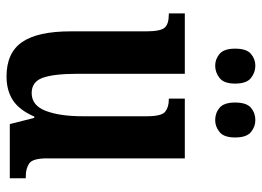

<svg xmlns="http://www.w3.org/2000/svg" viewBox="-127 -665 802 588"><g transform="rotate(90 274.0 -371.0)"><path d="M214 10Q142 10 109 -37.5Q76 -85 76 -187V-417Q76 -461 65 -474Q54 -487 24 -487H21V-536H206V-207Q206 -136 218 -101.5Q230 -67 265 -67Q303 -67 319.5 -110Q336 -153 336 -223V-420Q336 -465 322 -476Q308 -487 285 -487H282V-536H465V-114Q465 -70 480.5 -59.5Q496 -49 519 -49H526V0H360L341 -75H337Q317 -29 287 -9.5Q257 10 214 10ZM348 -629Q326 -629 310 -642.5Q294 -656 294 -690Q294 -725 310 -738.5Q326 -752 348 -752Q368 -752 384.5 -738.5Q401 -725 401 -690Q401 -656 384.5 -642.5Q368 -629 348 -629ZM181 -629Q161 -629 145 -642.5Q129 -656 129 -690Q129 -725 145 -738.5Q161 -752 181 -752Q202 -752 219 -738.5Q236 -725 236 -690Q236 -656 219 -642.5Q202 -629 181 -629Z"/></g></svg>

Font: Noto Serif Tamil ExtraCondensed
Style: Bold
Weight: 700
Width: 2
Designer: Indian Type Foundry, Tom Grace, and the Monotype Design Team
Foundry: Monotype Imaging Inc.
Version: Version 2.004; ttfautohint (v1.8.4.7-5d5b)